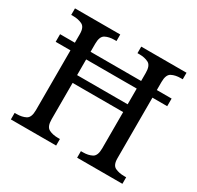

<svg xmlns="http://www.w3.org/2000/svg" viewBox="-153 -892 1098 1069"><g transform="rotate(30 396.5 -357.0)"><path d="M38 0V-42H51Q85 -42 109 -54.5Q133 -67 133 -114V-499H38V-548H133V-604Q133 -648 108.5 -660Q84 -672 51 -672H38V-714H329V-672H316Q282 -672 258 -659.5Q234 -647 234 -600V-548H559V-600Q559 -647 535 -659.5Q511 -672 477 -672H464V-714H755V-672H742Q708 -672 684 -659.5Q660 -647 660 -600V-548H755V-499H660V-109Q660 -65 684.5 -53.5Q709 -42 742 -42H755V0H464V-42H477Q511 -42 535 -54.5Q559 -67 559 -114V-348H234V-114Q234 -67 258 -54.5Q282 -42 316 -42H329V0ZM234 -398H559V-499H234Z"/></g></svg>

Font: Noto Serif Khitan Small Script
Style: Regular
Weight: 400
Designer: LIU Zhao, ZHANG Congyu, Kushim JIANG
Foundry: Guyu Beijing Co. Ltd.
Version: Version 1.000; ttfautohint (v1.8.4.7-5d5b)